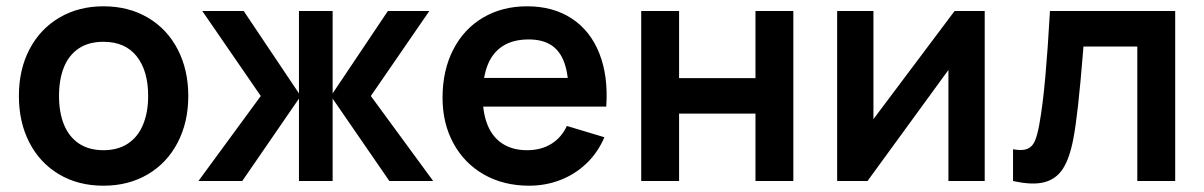

<svg xmlns="http://www.w3.org/2000/svg" viewBox="-20 -575 3824 610"><path d="M40 -270.2Q40 -353.9 73.8 -418.6Q107.7 -483.2 168.8 -519.1Q230 -555 308.7 -555Q388.9 -555 450 -518.8Q511.2 -482.7 544.7 -417.8Q578.2 -353 578.2 -270.2Q578.2 -186.7 544.4 -122Q510.7 -57.2 449.5 -21.1Q388.3 15 308.7 15Q228.5 15 167.6 -21.2Q106.7 -57.4 73.3 -122.2Q40 -186.9 40 -270.2ZM450.7 -270.2Q450.7 -350.2 414.2 -396.2Q377.7 -442.2 308.7 -442.2Q261.2 -442.2 229.8 -420.8Q198.2 -399.5 182.9 -360.9Q167.5 -322.2 167.5 -270.2Q167.5 -217 183.6 -178.2Q199.8 -139.5 231.2 -118.7Q262.8 -97.8 308.7 -97.8Q355.2 -97.8 387.1 -119.3Q419 -140.8 434.8 -179.8Q450.7 -218.8 450.7 -270.2Z M808.5 -270 622.7 -540H754.3L929.8 -278.3V-540H1036.8V-278.3L1212.3 -540H1344L1158.2 -270L1356.2 0H1217L1036.8 -261.7V0H929.8V-261.7L749.7 0H610.5Z M1386 -264.2Q1386 -351.3 1419.9 -417.2Q1453.8 -483.2 1514.8 -519.1Q1575.7 -555 1654.7 -555Q1737.5 -555 1796.7 -516Q1855.9 -477.1 1884.3 -404.9Q1912.8 -332.8 1906.1 -236.3H1786.5V-280.3Q1786.2 -339.5 1772.6 -376.6Q1759.1 -413.7 1731.2 -431.7Q1703.4 -449.7 1659.7 -449.7Q1610.8 -449.7 1578.2 -429.2Q1545.6 -408.8 1529.5 -368.9Q1513.5 -329 1513.5 -270Q1513.5 -215.2 1529.5 -176.7Q1545.6 -138.2 1577.3 -118Q1609.1 -97.8 1654.7 -97.8Q1698.7 -97.8 1731.1 -117.6Q1763.5 -137.4 1781 -174.8L1900.2 -139Q1879.8 -90.9 1843.7 -56.2Q1807.5 -21.4 1760.5 -3.2Q1713.4 15 1661.3 15Q1580.3 15 1517.9 -20.3Q1455.5 -55.7 1420.8 -119.3Q1386 -182.9 1386 -264.2ZM1475.5 -327.5H1847.2V-236.3H1475.5Z M2017.2 -540H2137.5V-326.8H2380.2V-540H2500.5V0H2380.2V-214H2137.5V0H2017.2Z M3108.5 0H2993.2V-352.7L2736.2 0H2639.7V-540H2755V-196.5L3012.8 -540H3108.5Z M3281.8 -178.7Q3293 -240.2 3301.1 -331Q3309.2 -421.8 3315.8 -540H3713.7V0H3593.3V-427.2H3422.2L3421 -411.8Q3404.6 -207 3389.8 -132.7Q3378.1 -71.6 3356.8 -38.7Q3335.4 -5.8 3297.6 4Q3259.8 13.8 3198.5 0V-100.8Q3227.5 -95.4 3243.5 -101.8Q3259.4 -108.2 3267.5 -126.1Q3275.5 -144 3281.8 -178.7Z"/></svg>

Font: Tap Sans
Style: Regular
Weight: 400
Designer: Tap Payments
Foundry: Tap Payments
Version: Version 1.001;Glyphs 3.1.2 (3151)